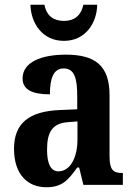

<svg xmlns="http://www.w3.org/2000/svg" viewBox="-20 -778 565 808"><path d="M249 -606C341 -606 388 -683 389 -758H331C320 -710 291 -690 249 -690C207 -690 176 -710 167 -758H108C110 -683 156 -606 249 -606ZM175 10C241 10 266 -19 305 -73H313L331 0H497V-50H494C454 -50 441 -66 441 -121V-378C441 -503 379 -548 257 -548C155 -548 75 -517 75 -448C75 -402 113 -381 190 -381C190 -448 205 -490 248 -490C294 -490 305 -447 305 -373V-318L233 -315C103 -310 39 -260 39 -152C39 -41 99 10 175 10ZM226 -57C193 -57 178 -90 178 -148C178 -222 200 -260 268 -264L306 -267V-191C306 -112 274 -57 226 -57Z"/></svg>

Font: Noto Serif Tamil Condensed
Style: Bold Italic
Weight: 700
Width: 3
Italic angle: -12°
Designer: Indian Type Foundry, Tom Grace, and the Monotype Design Team
Foundry: Monotype Imaging Inc.
Version: Version 2.003